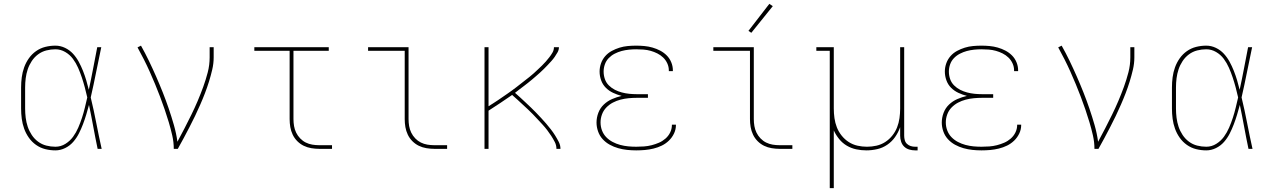

<svg xmlns="http://www.w3.org/2000/svg" viewBox="-20 -776 6640 1001"><path d="M269 8Q242 8 216 1.5Q190 -5 168 -20.5Q146 -36 130.5 -58Q115 -80 106 -105Q97 -130 93.5 -156.5Q90 -183 90 -210V-320Q90 -347 93.5 -373.5Q97 -400 106 -425Q115 -450 130.5 -472Q146 -494 168 -509.5Q190 -525 216 -531.5Q242 -538 269 -538Q295 -538 319 -526.5Q343 -515 360.5 -496Q378 -477 390.5 -454Q403 -431 412.5 -407Q422 -383 429.5 -358Q437 -333 443 -308Q455 -363 465.5 -418.5Q476 -474 487 -530H508Q494 -465 481 -399Q468 -333 453 -268Q469 -202 482 -134.5Q495 -67 510 0H489Q477 -57 466.5 -114.5Q456 -172 444 -229Q437 -203 429.5 -178Q422 -153 412.5 -128Q403 -103 391 -79.5Q379 -56 361.5 -36Q344 -16 319.5 -4Q295 8 269 8ZM269 -11Q297 -11 321 -26Q345 -41 361 -63Q377 -85 388 -110.5Q399 -136 407.5 -162Q416 -188 422.5 -215Q429 -242 435 -268Q429 -295 422 -321Q415 -347 406.5 -372.5Q398 -398 387 -423Q376 -448 360 -469.5Q344 -491 320 -505Q296 -519 269 -519Q245 -519 221.5 -513Q198 -507 178.5 -492.5Q159 -478 145.5 -457.5Q132 -437 124.5 -414.5Q117 -392 114 -368Q111 -344 111 -320V-210Q111 -186 114 -162Q117 -138 124.5 -115.5Q132 -93 145.5 -72.5Q159 -52 178.5 -37.5Q198 -23 221.5 -17Q245 -11 269 -11Z M886 0Q886 -35 878 -70Q870 -105 860 -138.5Q850 -172 838.5 -205.5Q827 -239 814.5 -272Q802 -305 788.5 -337.5Q775 -370 760.5 -402.5Q746 -435 730 -466.5Q714 -498 697 -529L715 -538Q737 -499 756.5 -458.5Q776 -418 794 -377Q812 -336 828.5 -294.5Q845 -253 859.5 -210.5Q874 -168 886.5 -124.5Q899 -81 905 -37Q924 -72 942 -107Q960 -142 977.5 -177.5Q995 -213 1010.5 -249.5Q1026 -286 1039.5 -323Q1053 -360 1063 -398.5Q1073 -437 1073 -477V-530H1094V-477Q1094 -445 1086.5 -413Q1079 -381 1069.5 -350.5Q1060 -320 1048.5 -290Q1037 -260 1024 -230.5Q1011 -201 997 -171.5Q983 -142 968 -113.5Q953 -85 938 -56.5Q923 -28 907 0Z M1644 0Q1624 0 1603 -3.5Q1582 -7 1563.5 -16Q1545 -25 1530 -40Q1515 -55 1506 -74Q1497 -93 1493.5 -113.5Q1490 -134 1490 -155V-511H1306V-530H1694V-511H1510V-155Q1510 -137 1513 -119Q1516 -101 1524 -84.5Q1532 -68 1545 -54.5Q1558 -41 1574 -33Q1590 -25 1608 -22Q1626 -19 1644 -19H1711V0Z M2244 0Q2224 0 2203 -3.5Q2182 -7 2163.5 -16Q2145 -25 2130 -40Q2115 -55 2106 -74Q2097 -93 2093.5 -113.5Q2090 -134 2090 -155V-511H1899V-530H2110V-155Q2110 -137 2113 -119Q2116 -101 2124 -84.5Q2132 -68 2145 -54.5Q2158 -41 2174 -33Q2190 -25 2208 -22Q2226 -19 2244 -19H2311V0Z M2506 0V-530H2527V-222Q2539 -230 2551.5 -237.5Q2564 -245 2576 -253.5Q2588 -262 2600 -270Q2612 -278 2624 -286.5Q2636 -295 2648 -303.5Q2660 -312 2671.5 -321Q2683 -330 2694.5 -339Q2706 -348 2717.5 -357Q2729 -366 2740.5 -375Q2752 -384 2763 -394Q2774 -404 2784.5 -414Q2795 -424 2805.5 -434Q2816 -444 2825.5 -455Q2835 -466 2844 -477.5Q2853 -489 2860.5 -502Q2868 -515 2868 -530H2894Q2894 -516 2887 -503.5Q2880 -491 2872 -479.5Q2864 -468 2854.5 -457.5Q2845 -447 2835.5 -437Q2826 -427 2816 -417Q2806 -407 2795.5 -397.5Q2785 -388 2774.5 -379Q2764 -370 2753.5 -361Q2743 -352 2732 -343.5Q2721 -335 2710 -326.5Q2699 -318 2687.5 -309.5Q2676 -301 2665 -292Q2679 -280 2693 -267Q2707 -254 2721 -241Q2735 -228 2749 -214.5Q2763 -201 2776 -187.5Q2789 -174 2802 -160Q2815 -146 2827.5 -131.5Q2840 -117 2852 -101.5Q2864 -86 2874 -70Q2884 -54 2893 -36.5Q2902 -19 2902 0H2881Q2881 -19 2872.5 -35.5Q2864 -52 2854 -67.5Q2844 -83 2832.5 -98Q2821 -113 2808.5 -126.5Q2796 -140 2783.5 -153.5Q2771 -167 2758 -180.5Q2745 -194 2731.5 -206.5Q2718 -219 2704.5 -231.5Q2691 -244 2677.5 -256.5Q2664 -269 2650 -281Q2620 -260 2589 -239.5Q2558 -219 2527 -199V0Z M3297 8Q3273 8 3249.5 5.5Q3226 3 3203 -3.5Q3180 -10 3159 -21.5Q3138 -33 3122 -50.5Q3106 -68 3098 -91Q3090 -114 3090 -137Q3090 -163 3099.5 -188Q3109 -213 3128 -231Q3147 -249 3171 -259.5Q3195 -270 3221 -276Q3198 -282 3176.5 -292Q3155 -302 3138.5 -318.5Q3122 -335 3114 -357.5Q3106 -380 3106 -403Q3106 -425 3113.5 -446Q3121 -467 3135.5 -483.5Q3150 -500 3169.5 -510.5Q3189 -521 3210 -527.5Q3231 -534 3253 -536Q3275 -538 3297 -538Q3318 -538 3339.5 -536Q3361 -534 3382 -528Q3403 -522 3422 -512Q3441 -502 3456 -487Q3471 -472 3479.5 -451.5Q3488 -431 3488 -410Q3488 -408 3488 -407Q3488 -406 3488 -405H3467Q3467 -406 3467 -407Q3467 -408 3467 -409Q3467 -428 3459 -445.5Q3451 -463 3437.5 -476Q3424 -489 3407 -497.5Q3390 -506 3372 -511Q3354 -516 3335 -517.5Q3316 -519 3297 -519Q3278 -519 3258.5 -517Q3239 -515 3220.5 -510Q3202 -505 3184.5 -496Q3167 -487 3153.5 -473Q3140 -459 3133.5 -440.5Q3127 -422 3127 -403Q3127 -383 3133.5 -364Q3140 -345 3154 -331Q3168 -317 3185.5 -308Q3203 -299 3222 -294Q3241 -289 3260.5 -287Q3280 -285 3300 -285H3358V-266H3300Q3279 -266 3257.5 -264Q3236 -262 3215 -256.5Q3194 -251 3175 -241Q3156 -231 3141 -215.5Q3126 -200 3118.5 -179.5Q3111 -159 3111 -138Q3111 -116 3118.5 -96Q3126 -76 3140.5 -61Q3155 -46 3174 -36Q3193 -26 3213.5 -20.5Q3234 -15 3255 -13Q3276 -11 3297 -11Q3317 -11 3337.5 -12.5Q3358 -14 3377.5 -19Q3397 -24 3415.5 -32Q3434 -40 3449.5 -53.5Q3465 -67 3474 -85.5Q3483 -104 3483 -124Q3483 -125 3483 -125.5Q3483 -126 3483 -126H3504Q3504 -126 3504 -125Q3504 -124 3504 -124Q3504 -101 3494 -80Q3484 -59 3467.5 -43Q3451 -27 3430.5 -17Q3410 -7 3387.5 -1.5Q3365 4 3342.5 6Q3320 8 3297 8Z M4044 0Q4024 0 4003 -3.5Q3982 -7 3963.5 -16Q3945 -25 3930 -40Q3915 -55 3906 -74Q3897 -93 3893.5 -113.5Q3890 -134 3890 -155V-511H3699V-530H3910V-155Q3910 -137 3913 -119Q3916 -101 3924 -84.5Q3932 -68 3945 -54.5Q3958 -41 3974 -33Q3990 -25 4008 -22Q4026 -19 4044 -19H4111V0ZM3897 -605 3882 -615 3991 -756 4009 -744Z M4306 205V-511H4236V-530H4327V-210Q4327 -185 4330.5 -160Q4334 -135 4343 -112Q4352 -89 4368 -69Q4384 -49 4405 -35.5Q4426 -22 4450.5 -16.5Q4475 -11 4500 -11Q4525 -11 4549.5 -16.5Q4574 -22 4595 -35.5Q4616 -49 4632 -69Q4648 -89 4657 -112Q4666 -135 4669.5 -160Q4673 -185 4673 -210V-530H4694V-68Q4694 -57 4697 -45.5Q4700 -34 4708.5 -26Q4717 -18 4728 -14.5Q4739 -11 4751 -11H4764V8H4751Q4735 8 4720 3.5Q4705 -1 4694 -11.5Q4683 -22 4678 -37.5Q4673 -53 4673 -68V-113Q4663 -85 4646.5 -61.5Q4630 -38 4606 -21.5Q4582 -5 4553.5 1.5Q4525 8 4497 8Q4470 8 4444 2.5Q4418 -3 4395 -16.5Q4372 -30 4355 -51Q4338 -72 4327 -96V205Z M5097 8Q5073 8 5049.5 5.5Q5026 3 5003 -3.5Q4980 -10 4959 -21.5Q4938 -33 4922 -50.5Q4906 -68 4898 -91Q4890 -114 4890 -137Q4890 -163 4899.5 -188Q4909 -213 4928 -231Q4947 -249 4971 -259.5Q4995 -270 5021 -276Q4998 -282 4976.5 -292Q4955 -302 4938.5 -318.5Q4922 -335 4914 -357.5Q4906 -380 4906 -403Q4906 -425 4913.5 -446Q4921 -467 4935.5 -483.5Q4950 -500 4969.5 -510.5Q4989 -521 5010 -527.5Q5031 -534 5053 -536Q5075 -538 5097 -538Q5118 -538 5139.5 -536Q5161 -534 5182 -528Q5203 -522 5222 -512Q5241 -502 5256 -487Q5271 -472 5279.5 -451.5Q5288 -431 5288 -410Q5288 -408 5288 -407Q5288 -406 5288 -405H5267Q5267 -406 5267 -407Q5267 -408 5267 -409Q5267 -428 5259 -445.5Q5251 -463 5237.5 -476Q5224 -489 5207 -497.5Q5190 -506 5172 -511Q5154 -516 5135 -517.5Q5116 -519 5097 -519Q5078 -519 5058.5 -517Q5039 -515 5020.5 -510Q5002 -505 4984.5 -496Q4967 -487 4953.5 -473Q4940 -459 4933.5 -440.5Q4927 -422 4927 -403Q4927 -383 4933.5 -364Q4940 -345 4954 -331Q4968 -317 4985.5 -308Q5003 -299 5022 -294Q5041 -289 5060.5 -287Q5080 -285 5100 -285H5158V-266H5100Q5079 -266 5057.5 -264Q5036 -262 5015 -256.5Q4994 -251 4975 -241Q4956 -231 4941 -215.5Q4926 -200 4918.5 -179.5Q4911 -159 4911 -138Q4911 -116 4918.5 -96Q4926 -76 4940.5 -61Q4955 -46 4974 -36Q4993 -26 5013.5 -20.5Q5034 -15 5055 -13Q5076 -11 5097 -11Q5117 -11 5137.5 -12.5Q5158 -14 5177.5 -19Q5197 -24 5215.5 -32Q5234 -40 5249.5 -53.5Q5265 -67 5274 -85.5Q5283 -104 5283 -124Q5283 -125 5283 -125.5Q5283 -126 5283 -126H5304Q5304 -126 5304 -125Q5304 -124 5304 -124Q5304 -101 5294 -80Q5284 -59 5267.5 -43Q5251 -27 5230.5 -17Q5210 -7 5187.5 -1.5Q5165 4 5142.5 6Q5120 8 5097 8Z M5686 0Q5686 -35 5678 -70Q5670 -105 5660 -138.5Q5650 -172 5638.5 -205.5Q5627 -239 5614.5 -272Q5602 -305 5588.5 -337.5Q5575 -370 5560.5 -402.5Q5546 -435 5530 -466.5Q5514 -498 5497 -529L5515 -538Q5537 -499 5556.5 -458.5Q5576 -418 5594 -377Q5612 -336 5628.5 -294.5Q5645 -253 5659.5 -210.5Q5674 -168 5686.5 -124.5Q5699 -81 5705 -37Q5724 -72 5742 -107Q5760 -142 5777.5 -177.5Q5795 -213 5810.5 -249.5Q5826 -286 5839.5 -323Q5853 -360 5863 -398.5Q5873 -437 5873 -477V-530H5894V-477Q5894 -445 5886.5 -413Q5879 -381 5869.5 -350.5Q5860 -320 5848.5 -290Q5837 -260 5824 -230.5Q5811 -201 5797 -171.5Q5783 -142 5768 -113.5Q5753 -85 5738 -56.5Q5723 -28 5707 0Z M6269 8Q6242 8 6216 1.5Q6190 -5 6168 -20.5Q6146 -36 6130.5 -58Q6115 -80 6106 -105Q6097 -130 6093.5 -156.5Q6090 -183 6090 -210V-320Q6090 -347 6093.5 -373.5Q6097 -400 6106 -425Q6115 -450 6130.5 -472Q6146 -494 6168 -509.5Q6190 -525 6216 -531.5Q6242 -538 6269 -538Q6295 -538 6319 -526.5Q6343 -515 6360.5 -496Q6378 -477 6390.5 -454Q6403 -431 6412.5 -407Q6422 -383 6429.5 -358Q6437 -333 6443 -308Q6455 -363 6465.5 -418.5Q6476 -474 6487 -530H6508Q6494 -465 6481 -399Q6468 -333 6453 -268Q6469 -202 6482 -134.5Q6495 -67 6510 0H6489Q6477 -57 6466.5 -114.5Q6456 -172 6444 -229Q6437 -203 6429.5 -178Q6422 -153 6412.5 -128Q6403 -103 6391 -79.5Q6379 -56 6361.5 -36Q6344 -16 6319.5 -4Q6295 8 6269 8ZM6269 -11Q6297 -11 6321 -26Q6345 -41 6361 -63Q6377 -85 6388 -110.5Q6399 -136 6407.5 -162Q6416 -188 6422.5 -215Q6429 -242 6435 -268Q6429 -295 6422 -321Q6415 -347 6406.5 -372.5Q6398 -398 6387 -423Q6376 -448 6360 -469.5Q6344 -491 6320 -505Q6296 -519 6269 -519Q6245 -519 6221.5 -513Q6198 -507 6178.5 -492.5Q6159 -478 6145.5 -457.5Q6132 -437 6124.5 -414.5Q6117 -392 6114 -368Q6111 -344 6111 -320V-210Q6111 -186 6114 -162Q6117 -138 6124.5 -115.5Q6132 -93 6145.5 -72.5Q6159 -52 6178.5 -37.5Q6198 -23 6221.5 -17Q6245 -11 6269 -11Z"/></svg>

Font: Iosevka Curly Slab ThEx
Style: Regular
Weight: 100
Width: 7
Monospace: yes
Designer: Belleve Invis
Foundry: Belleve Invis
Version: Version 11.1.0; ttfautohint (v1.8.3)